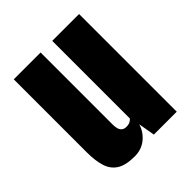

<svg xmlns="http://www.w3.org/2000/svg" viewBox="-149 -588 688 688"><g transform="rotate(-45 195.5 -244.0)"><path d="M141 7Q95 7 71 -8.5Q47 -24 38 -53.5Q29 -83 29 -124V-495H165V-130Q165 -118 167.5 -109Q170 -100 176.5 -94.5Q183 -89 195 -89Q203 -89 208.5 -91Q214 -93 218 -96Q222 -99 224 -102V-495H360V0H244L233 -63Q224 -33 199.5 -13Q175 7 141 7Z"/></g></svg>

Font: Alumni Sans ExtraBold
Style: Regular
Weight: 800
Designer: Robert E. Leuschke
Foundry: Robert E. Leuschke
Version: Version 1.018